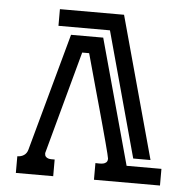

<svg xmlns="http://www.w3.org/2000/svg" viewBox="-49 -692 733 740"><g transform="rotate(5 318.0 -322.0)"><path d="M145 -85.9Q145 -77.1 148.7 -72.8Q152.3 -68.4 158.2 -66.4Q164.1 -64.5 170.9 -64.5Q177.7 -64.5 183.6 -64.5V0H39.1V-64.5Q53.7 -64.5 64.7 -71.8Q75.7 -79.1 79.6 -93.8L204.6 -548.8H329.1L461.9 -64.5H596.7V0H341.3V-64.5Q347.7 -64.5 355.7 -64.2Q363.8 -64 371.1 -65.4Q378.4 -66.9 383.3 -71.5Q388.2 -76.2 388.2 -85.9Q388.2 -88.4 384 -105.2Q379.9 -122.1 372.8 -148.4Q365.7 -174.8 356.7 -208Q347.7 -241.2 337.9 -276.4Q328.1 -311.5 318.6 -345.7Q309.1 -379.9 301.3 -408.4Q293.5 -437 287.8 -457.3Q282.2 -477.5 280.3 -484.4H253.4ZM401.4 -643.6 551.8 -94.7H484.9L352.5 -579.1H153.3V-643.6Z"/></g></svg>

Font: Isar CAT
Style: Regular
Weight: 400
Designer: Digitized by Peter Wiegel
Foundry: CAT-Fonts, Peter Wiegel
Version: Version 1.000; ttfautohint (v1.3)